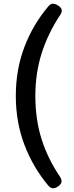

<svg xmlns="http://www.w3.org/2000/svg" viewBox="-20 -803 400 1032"><path d="M266 209Q252 209 240 195Q157 96 111 -25.5Q65 -147 65 -287Q65 -429 111 -550Q157 -671 240 -769Q251 -783 265 -783Q278 -783 295 -771.5Q312 -760 312 -746Q312 -735 305 -725Q238 -624 204 -517Q170 -410 170 -287Q170 -160 204 -53.5Q238 53 305 151Q311 160 311 171Q311 185 295 197Q279 209 266 209Z"/></svg>

Font: Asap Expanded SemiBold
Style: Regular
Weight: 600
Width: 7
Designer: Pablo Cosgaya
Foundry: Omnibus-Type
Version: Version 3.001; ttfautohint (v1.8.4.7-5d5b)